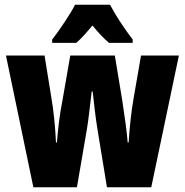

<svg xmlns="http://www.w3.org/2000/svg" viewBox="-20 -786 776 806"><path d="M442 -766H295C278 -731 226 -654 199 -620V-606H300C317 -620 340 -645 368 -679C395 -646 418 -622 438 -606H537V-620C497 -673 465 -722 442 -766ZM389 -244 429 0H615L731 -553H572L542 -380C531 -320 524 -250 520 -188H516C513 -229 504 -294 493 -366L462 -553H275L243 -369C229 -298 223 -240 219 -188H215C212 -252 205 -325 195 -380L167 -553H5L120 0H303L345 -245C352 -285 358 -348 365 -402H369C374 -355 381 -293 389 -244Z"/></svg>

Font: Noto Sans Thai ExtCond Blk
Style: Regular
Weight: 900
Width: 2
Designer: Monotype Design Team
Foundry: Monotype Imaging Inc.
Version: Version 2.002